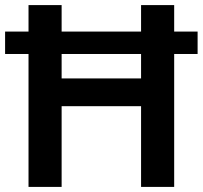

<svg xmlns="http://www.w3.org/2000/svg" viewBox="-20 -734 797 754"><path d="M92 0V-522H0V-610H92V-714H222V-610H534V-714H664V-610H756V-522H664V0H534V-317H222V0ZM222 -426H534V-522H222Z"/></svg>

Font: Noto Sans Khmer SemiBold
Style: Regular
Weight: 600
Version: Version 2.003